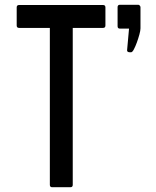

<svg xmlns="http://www.w3.org/2000/svg" viewBox="-20 -799 654 805"><path d="M285 -682V-24Q285 -14 275 -14H199Q189 -14 189 -24V-682H60Q50 -682 50 -692V-768Q50 -778 60 -778H412Q422 -778 422 -768V-692Q422 -682 412 -682ZM473 -689V-769Q473 -779 483 -779H530H533H559H561L566 -776Q567 -775 567 -774Q569 -772 569 -769V-680Q569 -671 564.5 -654.5Q560 -638 554 -621.5Q548 -605 541.5 -592.5Q535 -580 530 -580H523Q518 -580 515 -582.5Q512 -585 513 -590L521 -679H483Q473 -679 473 -689Z"/></svg>

Font: Kanalisirung
Style: Regular
Weight: 500
Designer: Peter Wiegel
Foundry: Peter Wiegel
Version: 1.000